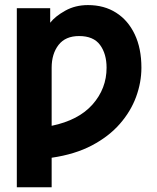

<svg xmlns="http://www.w3.org/2000/svg" viewBox="-20 -541 633 775"><path d="M550.8 -267.6Q550.8 -208.5 529.3 -149.9Q507.8 -91.3 463.6 -40.8Q419.4 9.8 351.1 45.9Q282.7 82 188.5 95.7V214.8H47.9V-507.8H182.6V-449.2Q202.6 -475.1 243.2 -497.8Q283.7 -520.5 335 -520.5Q400.4 -520.5 448.7 -489.7Q497.1 -459 523.9 -402.3Q550.8 -345.7 550.8 -267.6ZM410.2 -267.6Q410.2 -323.7 383.8 -359.6Q357.4 -395.5 299.3 -395.5Q244.1 -395.5 216.3 -359.6Q188.5 -323.7 188.5 -267.6V-33.2Q297.4 -55.7 353.8 -119.6Q410.2 -183.6 410.2 -267.6Z"/></svg>

Font: Giphurs
Style: Bold
Weight: 700
Version: Version 0.920; ttfautohint (v1.8.4.7-5d5b)